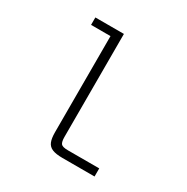

<svg xmlns="http://www.w3.org/2000/svg" viewBox="-162 -846 956 984"><g transform="rotate(30 316.0 -354.0)"><path d="M338 0Q299 0 277.5 -9Q256 -18 247.5 -38.5Q239 -59 239 -95V-664H124V-708H293V-98Q293 -70 301.5 -59Q310 -48 343 -48H528V0Z"/></g></svg>

Font: Atkinson Hyperlegible Mono ExtraLight
Style: Regular
Weight: 200
Monospace: yes
Designer: Elliott Scott, Megan Eiswerth, Linus Boman, Theodore Petrosky, Letters from Sweden
Foundry: Applied Design Works, Letters from Sweden
Version: Version 2.001